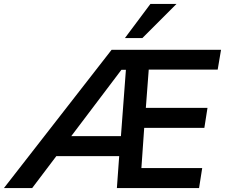

<svg xmlns="http://www.w3.org/2000/svg" viewBox="-80 -959 1147 979"><path d="M-60 0 489 -705H1047L1030 -604H653L680 -625L661 -374L649 -409H978L962 -307H636L656 -317L639 -74L627 -102H951L935 0H516L530 -194L554 -163H185L233 -197L84 0ZM539 -603 260 -234 252 -265H550L534 -230L562 -603ZM557 -765 687 -939H820L646 -765Z"/></svg>

Font: Mulish ExtraLight
Style: Bold Italic
Weight: 700
Italic angle: -9°
Version: Version 3.603